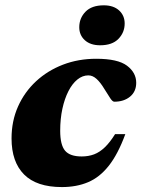

<svg xmlns="http://www.w3.org/2000/svg" viewBox="-20 -706 545 740"><path d="M320.5 -415.5Q298 -415.5 278.2 -399.5Q258.5 -383.5 243.8 -354.8Q229 -326 220.5 -287Q212 -248 212 -202Q212 -147.5 230.8 -125.2Q249.5 -103 295 -103Q321 -103 342.8 -111.2Q364.5 -119.5 384.2 -138.5Q404 -157.5 423.5 -189H463Q434.5 -111.5 399.2 -67Q364 -22.5 319.5 -3.8Q275 15 218.5 15Q121 15 72.8 -33.5Q24.5 -82 24.5 -172.5Q24.5 -239.5 49.5 -295.5Q74.5 -351.5 119 -392.8Q163.5 -434 222.8 -456.8Q282 -479.5 351 -479.5Q434 -479.5 469.5 -452.8Q505 -426 505 -387Q505 -353 481.2 -333.5Q457.5 -314 420.5 -314Q414 -314 405.5 -326.5Q397 -339 382 -363.5Q367 -388.5 352 -402Q337 -415.5 320.5 -415.5ZM366 -531.5Q328.5 -531.5 307 -551Q285.5 -570.5 285.5 -601Q285.5 -636 309.5 -660.8Q333.5 -685.5 380 -685.5Q417.5 -685.5 439 -665.8Q460.5 -646 460.5 -615.5Q460.5 -581 436.5 -556.2Q412.5 -531.5 366 -531.5Z"/></svg>

Font: Newsreader ExtraBold
Style: Italic
Weight: 800
Italic angle: -17°
Designer: Hugues Gentile
Foundry: Production Type
Version: Version 1.003